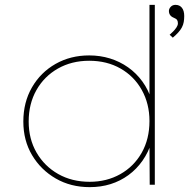

<svg xmlns="http://www.w3.org/2000/svg" viewBox="-20 -760 778 790"><path d="M349 10Q271 10 209.5 -25.5Q148 -61 112 -121.5Q76 -182 76 -260Q76 -339 111.5 -400.5Q147 -462 208.5 -497Q270 -532 347 -532Q392 -532 432.5 -519.5Q473 -507 507 -483Q541 -459 566 -424.5Q591 -390 604 -347L595 -349V-740H617V0H596L595 -176L605 -179Q591 -134 566.5 -99Q542 -64 508.5 -39.5Q475 -15 435 -2.5Q395 10 349 10ZM349 -12Q419 -12 475 -43.5Q531 -75 563 -131.5Q595 -188 595 -262Q595 -333 563.5 -389.5Q532 -446 476 -478Q420 -510 347 -510Q275 -510 218.5 -478Q162 -446 130 -389.5Q98 -333 98 -260Q98 -188 130.5 -132Q163 -76 219.5 -44Q276 -12 349 -12ZM691 -605 678 -617Q684 -622 692 -630Q700 -638 706 -647Q712 -656 712 -664Q712 -673 708.5 -678Q705 -683 695 -687Q685 -691 680 -698Q675 -705 675 -715Q675 -724 682.5 -732Q690 -740 702 -740Q719 -740 728.5 -728Q738 -716 738 -694Q738 -681 736 -669.5Q734 -658 728.5 -647.5Q723 -637 713.5 -626.5Q704 -616 691 -605Z"/></svg>

Font: Lexend Exa Thin
Style: Regular
Weight: 250
Designer: Bonnie Shaver-Troup, Thomas Jockin
Foundry: Lexend
Version: Version 1.007